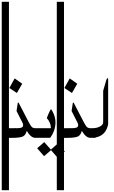

<svg xmlns="http://www.w3.org/2000/svg" viewBox="-63 -1529 1277 2149"><path d="M37.1 600.1H-43.5V-1508.8H37.1Z M185.5 -591.8 126 -488.3 41.5 -543.9 101.1 -651.4ZM391.6 13.7H332Q283.7 13.7 239.7 -59.6H236.8Q236.3 -59.1 234.4 -59.1Q233.9 -59.1 233.9 -59.6Q226.6 -23.4 199.2 -4.9Q170.4 14.2 65.4 14.2H51.3Q47.4 14.2 43.5 14.2Q40 14.2 36.1 13.7V-94.2Q36.6 -94.2 38.6 -94Q40.5 -93.8 43.9 -93.8Q52.2 -93.8 69.3 -94Q86.4 -94.2 112.8 -94.7Q114.7 -94.2 119.1 -94.2H127.4Q161.6 -94.2 178.7 -101.3Q195.8 -108.4 195.8 -129.9Q195.8 -143.1 188 -156.7Q185.5 -161.6 169.2 -193.6Q152.8 -225.6 122.1 -286.6L136.2 -379.4Q137.7 -379.4 138.9 -379.6Q140.1 -379.9 141.1 -379.9Q142.1 -379.9 143.3 -379.6Q144.5 -379.4 145.5 -379.4L255.9 -167Q267.6 -145 275.6 -131.3Q283.7 -117.7 291 -109.9Q298.3 -102.1 306.4 -98.9Q314.5 -95.7 325.7 -94.2H391.6Z M558.1 -157.2Q556.2 -63.5 498.5 13.2H358.4V-94.2H504.4L505.9 -99.6V-106Q505.9 -117.7 502.4 -131.1Q499 -144.5 492.9 -158.2Q486.8 -171.9 478.8 -184.3Q470.7 -196.8 461.9 -205.6Q461.4 -205.6 461.4 -207Q461.4 -209 465.8 -220.7Q470.2 -232.4 476.8 -247.8Q483.4 -263.2 491 -279.1Q498.5 -294.9 504.4 -305.2L511.7 -303.2Q515.1 -299.8 524.4 -282.7Q542 -250.5 550 -220Q558.1 -189.5 558.1 -157.2ZM508.3 151.9 430.2 218.8 353 130.4 432.1 61.5 506.8 145.5 586.9 74.7 662.1 167 581.5 235.8Z M653.3 600.1H572.8V-1508.8H653.3Z M801.8 -591.8 742.2 -488.3 657.7 -543.9 717.3 -651.4ZM1007.8 13.7H948.2Q899.9 13.7 856 -59.6H853Q852.5 -59.1 850.6 -59.1Q850.1 -59.1 850.1 -59.6Q842.8 -23.4 815.4 -4.9Q786.6 14.2 681.6 14.2H667.5Q663.6 14.2 659.7 14.2Q656.2 14.2 652.3 13.7V-94.2Q652.8 -94.2 654.8 -94Q656.7 -93.8 660.2 -93.8Q668.5 -93.8 685.5 -94Q702.6 -94.2 729 -94.7Q731 -94.2 735.4 -94.2H743.7Q777.8 -94.2 794.9 -101.3Q812 -108.4 812 -129.9Q812 -143.1 804.2 -156.7Q801.8 -161.6 785.4 -193.6Q769 -225.6 738.3 -286.6L752.4 -379.4Q753.9 -379.4 755.1 -379.6Q756.3 -379.9 757.3 -379.9Q758.3 -379.9 759.5 -379.6Q760.7 -379.4 761.7 -379.4L872.1 -167Q883.8 -145 891.8 -131.3Q899.9 -117.7 907.2 -109.9Q914.6 -102.1 922.6 -98.9Q930.7 -95.7 941.9 -94.2H1007.8Z M1147.5 -144Q1147.5 -122.6 1130.4 -84.5Q1089.4 5.9 974.6 13.2V-94.2Q994.1 -94.2 1013.2 -98.1Q1032.2 -102.1 1047.9 -109.1Q1063.5 -116.2 1074.7 -126.2Q1085.9 -136.2 1089.8 -147.9Q1091.8 -152.3 1091.8 -186V-513.2L1127.9 -636.7Q1128.4 -637.2 1129.6 -640.1Q1130.9 -643.1 1132.6 -646Q1134.3 -648.9 1136.2 -651.4Q1138.2 -653.8 1139.6 -653.8Q1147.5 -653.8 1147.5 -639.6Z"/></svg>

Font: SakalBharati
Style: Regular
Weight: 400
Designer: CDAC GIST
Foundry: CDAC
Version: 13.02